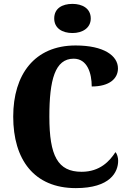

<svg xmlns="http://www.w3.org/2000/svg" viewBox="-20 -958 666 988"><path d="M353 -788C403 -788 447 -813 447 -863C447 -915 403 -938 353 -938C300 -938 259 -915 259 -863C259 -813 300 -788 353 -788ZM370 10C548 10 588 -73 588 -131C588 -146 583 -166 574 -175C545 -130 495 -74 400 -74C277 -74 234 -156 234 -358C234 -547 263 -656 359 -656C430 -656 452 -580 452 -513C544 -513 587 -554 587 -606C587 -671 515 -724 369 -724C158 -724 48 -575 48 -358C48 -137 155 10 370 10Z"/></svg>

Font: Noto Serif Myanmar Condensed Black
Style: Regular
Weight: 900
Width: 3
Designer: Ben Mitchell and the Monotype Design Team
Foundry: Monotype Imaging Inc.
Version: Version 2.106